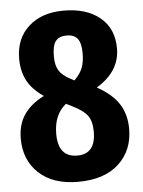

<svg xmlns="http://www.w3.org/2000/svg" viewBox="-52 -732 589 790"><g transform="rotate(-5 243.0 -336.5)"><path d="M349.1 -362.8Q411.6 -328.1 439.2 -284.7Q466.8 -241.2 466.8 -182.1Q466.8 -92.8 407.2 -37.8Q347.7 17.1 238.8 17.1Q135.3 17.1 77.1 -37.4Q19 -91.8 19 -180.2Q19 -238.3 46.4 -278.8Q73.7 -319.3 128.9 -347.2Q81.1 -379.9 61 -418.9Q41 -458 41 -507.8Q41 -591.8 95.5 -640.9Q149.9 -689.9 240.2 -689.9Q335 -689.9 390.4 -643.8Q445.8 -597.7 445.8 -516.1Q445.8 -420.9 349.1 -362.8ZM184.1 -505.9Q184.1 -469.2 197.3 -447.5Q210.4 -425.8 244.1 -408.2L259.8 -399.9Q285.2 -424.8 294.2 -449.5Q303.2 -474.1 303.2 -507.8Q303.2 -550.3 288.8 -568.6Q274.4 -586.9 244.1 -586.9Q213.9 -586.9 199 -569.3Q184.1 -551.8 184.1 -505.9ZM245.1 -90.8Q320.8 -90.8 320.8 -183.1Q320.8 -225.6 303.7 -249.3Q286.6 -272.9 241.2 -294.9L216.8 -307.1Q166 -266.6 166 -187Q166 -90.8 245.1 -90.8Z"/></g></svg>

Font: Fira Sans Compressed
Style: Bold
Weight: 700
Width: 1
Designer: Carrois Corporate & Edenspiekermann AG
Foundry: Carrois Corporate GbR & Edenspiekermann AG
Version: Version 4.203;PS 004.203;hotconv 1.0.88;makeotf.lib2.5.64775